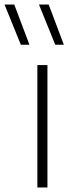

<svg xmlns="http://www.w3.org/2000/svg" viewBox="-82 -828 312 848"><path d="M83 0V-540.5H127.5V0ZM162 -630.5 90 -808H133L200 -630.5ZM10 -630.5 -62 -808H-19L48 -630.5Z"/></svg>

Font: Encode Sans XLt
Style: Regular
Weight: 200
Designer: Multiple Designers
Foundry: Impallari Type
Version: Version 3.002; ttfautohint (v1.8.3) -l 8 -r 50 -G 200 -x 14 